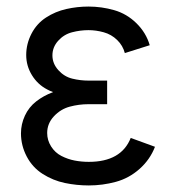

<svg xmlns="http://www.w3.org/2000/svg" viewBox="-20 -558 540 586"><path d="M251 8Q214 8 178 0.5Q142 -7 110.5 -27Q79 -47 61.5 -80.5Q44 -114 44 -151Q44 -179 56 -205Q68 -231 90.5 -248.5Q113 -266 140 -276L142 -277Q133 -280 124 -285Q95 -300 77.5 -328.5Q60 -357 60 -390Q60 -424 76 -455Q92 -486 120.5 -504.5Q149 -523 182.5 -530.5Q216 -538 250 -538Q290 -538 328.5 -527Q367 -516 396.5 -487Q426 -458 437 -420L361 -396Q355 -419 337.5 -436Q320 -453 296.5 -459.5Q273 -466 250 -466Q225 -466 200 -459.5Q175 -453 157.5 -433.5Q140 -414 140 -389Q140 -364 158 -344Q176 -324 200.5 -318Q225 -312 250 -312H307V-240H250Q221 -240 193 -232.5Q165 -225 144.5 -203Q124 -181 124 -152Q124 -130 136 -111Q148 -92 167.5 -82Q187 -72 208 -68Q229 -64 251 -64Q350 -64 379 -137L453 -110Q438 -71 406 -42.5Q374 -14 333.5 -3Q293 8 251 8Z"/></svg>

Font: Iosevka SS08
Style: Regular
Weight: 400
Monospace: yes
Designer: Belleve Invis
Foundry: Belleve Invis
Version: 2.1.0; ttfautohint (v1.8.2)